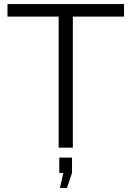

<svg xmlns="http://www.w3.org/2000/svg" viewBox="-20 -730 650 949"><path d="M593 -648H340V0H270V-648H17V-710H593ZM276 199 293 125H273V49H336V125L311 199Z"/></svg>

Font: Raleway
Style: Regular
Weight: 400
Designer: Matt McInerney, Pablo Impallari, Rodrigo Fuenzalida
Foundry: Matt McInerney, Pablo Impallari, Rodrigo Fuenzalida
Version: Version 4.101;RELEASE